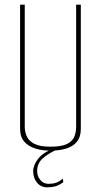

<svg xmlns="http://www.w3.org/2000/svg" viewBox="-20 -640 432 822"><path d="M196 5Q161 5 131.5 -4Q102 -13 84 -33.5Q66 -54 66 -89V-620H86V-97Q86 -75 95 -55.5Q104 -36 127.5 -24Q151 -12 196 -12Q244 -12 267.5 -24Q291 -36 298.5 -55.5Q306 -75 306 -97V-620H326V-89Q326 -54 309.5 -33.5Q293 -13 263.5 -4Q234 5 196 5ZM182 162Q155 162 138.5 142Q122 122 122 93Q122 67 143.5 39.5Q165 12 211 -4L225 0Q188 16 163.5 37.5Q139 59 139 92Q139 114 152.5 130.5Q166 147 188 147Q206 147 219.5 142.5Q233 138 249 125L251 140Q233 153 217.5 157.5Q202 162 182 162Z"/></svg>

Font: Smooch Sans Thin
Style: Regular
Weight: 100
Designer: Robert E. Leuschke
Foundry: Robert E. Leuschke
Version: Version 1.010